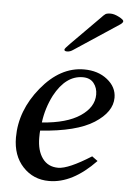

<svg xmlns="http://www.w3.org/2000/svg" viewBox="-50 -691 499 738"><g transform="rotate(5 199.5 -322.0)"><path d="M318.8 -337.9Q318.8 -363.8 304.4 -381.8Q290 -399.9 262.2 -399.9Q196.3 -399.9 152.8 -318.8Q127 -268.1 120.1 -212.9Q215.3 -219.7 267.1 -254.4Q318.8 -289.1 318.8 -337.9ZM264.2 -430.2Q318.4 -430.2 354.2 -401.6Q390.1 -373 390.1 -332Q390.1 -276.9 323 -233.9Q255.9 -190.9 116.2 -181.2Q115.2 -172.4 115.2 -153.8Q115.2 -104 136.7 -74.5Q158.2 -44.9 197.5 -44.9Q236.8 -44.9 324.2 -100.1L346.2 -84Q257.3 8.8 167 8.8Q106 8.8 65.9 -34.2Q25.9 -77.1 25.9 -147Q25.9 -251 99.1 -340.6Q172.4 -430.2 264.2 -430.2ZM388.2 -615.2 216.8 -502Q204.6 -493.2 193.1 -493.2Q181.6 -493.2 182.1 -500Q182.1 -503.9 202.1 -523.9L309.1 -631.8Q321.3 -645 327.1 -648.9Q333 -652.8 347.2 -652.8Q361.3 -652.8 379.6 -643.3Q397.9 -633.8 397.9 -627.9Q397.9 -622.1 388.2 -615.2Z"/></g></svg>

Font: Unna-Italic
Style: Italic
Weight: 400
Italic angle: -8°
Designer: Jorge de Buen U.
Foundry: Omnibus-Type
Version: Version 2.006;PS 002.006;hotconv 1.0.70;makeotf.lib2.5.58329